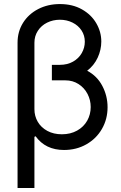

<svg xmlns="http://www.w3.org/2000/svg" viewBox="-20 -737 602 956"><path d="M484.4 -530.3Q484.4 -489.3 466.6 -450.4Q448.7 -411.6 414.1 -384.8Q463.9 -358.4 489.7 -308.8Q515.6 -259.3 515.6 -203.1Q515.6 -143.6 487.5 -95Q459.5 -46.4 409.9 -18.3Q360.4 9.8 298.8 9.8Q206.5 9.8 157.2 -58.6L151.4 -55.7V199.2H67.4V-524.4Q67.4 -579.6 94.7 -623.3Q122.1 -667 170.2 -691.9Q218.3 -716.8 278.3 -716.8Q341.3 -716.8 387.9 -690.4Q434.6 -664.1 459.5 -621.1Q484.4 -578.1 484.4 -530.3ZM288.1 -68.4Q331.1 -68.4 363.8 -86.7Q396.5 -105 414.1 -136Q431.6 -167 431.6 -204.1Q431.6 -238.8 415.8 -269.3Q399.9 -299.8 371.1 -318.4Q342.3 -336.9 305.7 -336.9H238.3V-414.1H277.3Q315.4 -414.1 343.8 -430.2Q372.1 -446.3 387.2 -472.9Q402.3 -499.5 402.3 -529.3Q402.3 -560.5 386 -585.4Q369.6 -610.4 341.1 -624.5Q312.5 -638.7 278.3 -638.7Q243.7 -638.7 214.6 -624.3Q185.5 -609.9 168.5 -583.7Q151.4 -557.6 151.4 -524.4V-193.4Q151.4 -159.2 168 -130.6Q184.6 -102.1 215.8 -85.2Q247.1 -68.4 288.1 -68.4Z"/></svg>

Font: Pretendard JP
Style: Regular
Weight: 400
Designer: Base glyphs from Inter by Rasmus Andersson; Hangeul glyphs from Noto Sans CJK(Source Han Sans) by Jang Soo-young and Kan
Foundry: Kil Hyung-jin
Version: Version 1.309